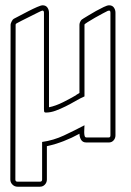

<svg xmlns="http://www.w3.org/2000/svg" viewBox="-20 -538 495 725"><path d="M397 -490Q397 -498 392 -498L387 -497Q383 -495 368.5 -487.5Q354 -480 338.5 -471Q323 -462 311 -454.5Q299 -447 299 -445V-174Q283 -167 265 -156.5Q247 -146 228 -136.5Q209 -127 190 -120Q171 -113 153 -113Q147 -113 146.5 -118Q146 -123 146 -127V-490Q146 -498 140 -498Q138 -498 124 -491Q110 -484 93 -475.5Q76 -467 61 -459.5Q46 -452 43 -450Q39 -448 39 -445L38 140Q38 148 46 148H131Q139 148 139 140V-2Q182 -8 221.5 -26.5Q261 -45 299 -65Q299 -62 298.5 -54.5Q298 -47 298 -39Q298 -31 299.5 -25Q301 -19 306 -19H391Q397 -19 397 -27ZM416 -27Q416 -16 409 -8Q402 0 391 0H306Q292 0 286 -10.5Q280 -21 280 -33Q251 -17 220 -5Q189 7 157 14V140Q157 151 149.5 159Q142 167 131 167H46Q35 167 27 159Q19 151 19 140L20 -445Q20 -449 24 -457Q28 -465 32 -467Q38 -470 54 -478.5Q70 -487 87.5 -496Q105 -505 120 -511.5Q135 -518 141 -518Q153 -518 159 -509.5Q165 -501 165 -490V-133Q190 -138 218 -152Q246 -166 268 -179H267L280 -187V-445Q280 -451 284 -458Q288 -465 294 -467H293Q300 -471 313.5 -479.5Q327 -488 342.5 -496.5Q358 -505 371.5 -511.5Q385 -518 392 -518Q404 -518 410 -509.5Q416 -501 416 -490Z"/></svg>

Font: RonaldsonGothicLicht
Style: Regular
Weight: 400
Designer: Mr. Robertson for MacKellar, Smiths & Jordan Co. Philadelphia
Foundry: CAT-Fonts Peter Wiegel
Version: 1.000